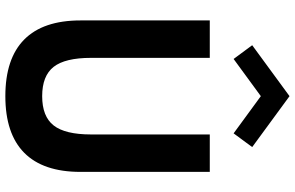

<svg xmlns="http://www.w3.org/2000/svg" viewBox="-212 -876 1103 718"><g transform="rotate(90 339.0 -516.5)"><path d="M55.9 -750H195.9V-305.9Q195.9 -209.1 229.5 -166.1Q263.2 -123.2 339.1 -123.2Q415 -123.2 448.6 -166.1Q482.3 -209.1 482.3 -305.9V-750H622.3V-266.4Q622.3 -126.8 550.9 -56.1Q479.5 14.5 339.1 14.5Q198.6 14.5 127.3 -56.1Q55.9 -126.8 55.9 -266.4ZM200 -839.1 148.6 -908.6 339.1 -1048.2 529.5 -908.6 478.2 -839.1 339.1 -940.9Z"/></g></svg>

Font: Spartan MB
Style: Bold
Weight: 700
Designer: Matt Bailey, Mirko Velimirovic
Foundry: Matt Bailey
Version: Version 1.005